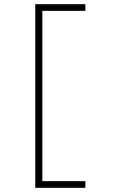

<svg xmlns="http://www.w3.org/2000/svg" viewBox="-20 -790 540 920"><path d="M149 110V-770H389V-738H183V78H389V110Z"/></svg>

Font: M PLUS Code Latin ExtraLight
Style: Regular
Weight: 250
Designer: Coji Morishita
Foundry: UNDERFOREST DESIGN
Version: Version 1.002; ttfautohint (v1.8.3)